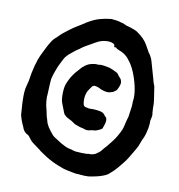

<svg xmlns="http://www.w3.org/2000/svg" viewBox="-80 -783 800 857"><g transform="rotate(10 320.0 -355.0)"><path d="M375 0H354Q350 -1 347 -1Q344 -1 340 -1Q338 -2 335 -2Q332 -2 330 -2Q318 -2 306 -5Q296 -7 285.5 -9Q275 -11 264 -14Q250 -19 236 -24.5Q222 -30 208 -37Q192 -45 177 -54.5Q162 -64 148 -74Q139 -82 129.5 -88.5Q120 -95 111 -102Q104 -107 98.5 -113Q93 -119 88 -126Q86 -130 83 -132.5Q80 -135 77 -137Q76 -137 75.5 -137.5Q75 -138 74 -138Q61 -146 55 -160L52 -168Q40 -192 34 -217Q33 -220 33 -227Q32 -238 31.5 -249Q31 -260 30 -270Q30 -275 29.5 -289Q29 -303 30 -320.5Q31 -338 35 -350L41 -374Q52 -452 74.5 -499Q97 -546 106 -559Q109 -564 112 -568.5Q115 -573 119 -577Q125 -582 130.5 -587.5Q136 -593 141 -598Q145 -602 149 -605.5Q153 -609 157 -612Q167 -620 177 -627.5Q187 -635 197 -642L242 -670Q244 -672 246.5 -673.5Q249 -675 251 -676Q264 -684 278 -690.5Q292 -697 307 -701Q318 -704 328.5 -706Q339 -708 349 -709Q352 -710 356 -710Q367 -709 379 -707.5Q391 -706 402 -702Q411 -701 420 -696Q427 -692 437 -690Q442 -689 447.5 -687Q453 -685 458 -683Q463 -682 467.5 -679.5Q472 -677 477 -675Q514 -650 528.5 -623Q543 -596 547 -590Q551 -586 553.5 -581Q556 -576 559 -571Q561 -568 565.5 -553.5Q570 -539 575 -520Q580 -501 585 -485Q590 -469 591 -463L597 -447Q602 -414 604.5 -398Q607 -382 607.5 -375.5Q608 -369 608 -365Q608 -358 608 -351Q608 -344 609 -336V-331Q611 -324 610.5 -317Q610 -310 608 -303Q605 -293 606 -284Q606 -277 605 -270.5Q604 -264 603 -257Q602 -253 601 -248.5Q600 -244 599 -239Q598 -234 596 -228.5Q594 -223 592 -217Q588 -210 585.5 -203.5Q583 -197 580 -189Q577 -180 573.5 -172Q570 -164 565 -156L540 -114Q532 -101 522 -88.5Q512 -76 502 -64Q487 -46 469 -31Q463 -25 453 -20Q431 -10 405 -5Q400 -4 394.5 -3Q389 -2 384 -1Q381 0 375 0ZM345 -98H353Q357 -99 360 -99.5Q363 -100 367 -99Q369 -99 371 -99.5Q373 -100 375 -100Q377 -101 379.5 -101Q382 -101 383 -102Q385 -103 387 -103.5Q389 -104 391 -105Q399 -110 406 -115.5Q413 -121 418 -128Q423 -135 429 -141Q435 -147 440 -154Q452 -168 463 -183.5Q474 -199 482 -215Q492 -233 496 -251Q498 -260 500 -269Q502 -278 505 -287Q506 -289 506 -290.5Q506 -292 507 -293Q508 -302 509.5 -311.5Q511 -321 512 -330Q513 -335 513.5 -339.5Q514 -344 514 -348Q514 -356 514.5 -363.5Q515 -371 516 -379Q517 -403 510 -434Q503 -465 490.5 -495Q478 -525 460 -546Q456 -552 450 -557.5Q444 -563 438 -567Q425 -575 413 -579Q410 -581 406.5 -582Q403 -583 400 -587Q398 -590 393 -588Q392 -587 390 -590V-591Q391 -602 380 -605Q376 -607 371.5 -608Q367 -609 362 -609Q338 -610 316 -600L301 -592Q298 -590 295 -588.5Q292 -587 289 -585Q276 -578 262.5 -570Q249 -562 237 -552Q236 -552 235.5 -551.5Q235 -551 235 -551Q224 -544 214 -535.5Q204 -527 194 -519Q189 -514 184 -508Q179 -502 175 -494Q168 -481 161.5 -467Q155 -453 150 -439Q143 -421 138 -400Q137 -393 136 -375Q135 -357 134.5 -340Q134 -323 133 -319Q133 -308 134 -297.5Q135 -287 137 -277Q140 -267 142.5 -255.5Q145 -244 147 -233Q149 -226 151.5 -218.5Q154 -211 156 -203Q158 -199 160 -195Q162 -191 164 -187Q170 -178 176.5 -169.5Q183 -161 190 -153Q192 -151 194.5 -149Q197 -147 200 -145L233 -124Q244 -118 254.5 -113Q265 -108 277 -106Q279 -106 280 -105.5Q281 -105 282 -105Q297 -99 313 -99Q321 -98 329.5 -98Q338 -98 345 -98ZM344 -203Q332 -201 323 -205Q318 -207 313 -208Q308 -209 303 -210Q297 -212 291.5 -214Q286 -216 281 -218Q277 -219 274.5 -221Q272 -223 269 -225Q265 -228 260 -231Q255 -234 250 -236Q246 -238 243 -240Q240 -242 237 -243Q232 -247 227.5 -251Q223 -255 221 -261Q217 -272 212.5 -283Q208 -294 204 -305Q199 -321 200 -349.5Q201 -378 208 -393Q214 -408 222 -421.5Q230 -435 240 -447L264 -474Q268 -477 271.5 -480Q275 -483 279 -486Q289 -493 301 -496Q309 -498 316.5 -499Q324 -500 331 -499Q334 -499 337 -499Q340 -499 344 -500Q355 -500 365.5 -498Q376 -496 386 -494Q403 -488 420 -479Q426 -476 429 -470Q433 -464 439.5 -457.5Q446 -451 447.5 -439Q449 -427 436 -403Q435 -401 428 -396Q421 -391 419 -390Q416 -390 412 -388Q400 -384 388 -386Q376 -388 364 -393Q360 -395 356.5 -397Q353 -399 348 -400Q344 -402 340.5 -402.5Q337 -403 333 -403Q329 -403 326 -400Q325 -399 324 -398.5Q323 -398 322 -396Q318 -391 314.5 -385.5Q311 -380 307 -374Q306 -371 304.5 -368Q303 -365 302 -361Q299 -351 298.5 -341.5Q298 -332 299 -321Q300 -311 304 -306.5Q308 -302 318 -301Q321 -300 324 -299.5Q327 -299 330 -299H338Q345 -300 362.5 -298Q380 -296 384 -294Q390 -293 397 -286Q400 -283 402 -279Q404 -277 408 -273.5Q412 -270 412 -259Q412 -248 402 -222Q399 -218 387.5 -213Q376 -208 370 -207Q363 -207 357 -206Q351 -205 344 -203Z"/></g></svg>

Font: Lacquer
Style: Regular
Weight: 400
Designer: Eli Block, Niki Polyocan
Version: Version 1.100